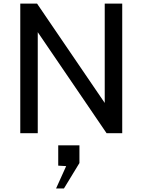

<svg xmlns="http://www.w3.org/2000/svg" viewBox="-20 -743 795 1071"><path d="M661.8 -723V0H574.5L190.6 -563.5V0H93.1V-723H186.6L564.2 -168.8V-723ZM349.1 183.6 304.8 181V67.6H423.1V166.4L336.8 308.1H292.8Z"/></svg>

Font: Public Sans VF
Style: Regular
Weight: 400
Designer: Pablo Impallari, Rodrigo Fuenzalida (Modified by Dan O. Williams and USWDS)
Version: Version 1.003